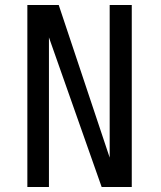

<svg xmlns="http://www.w3.org/2000/svg" viewBox="-20 -745 640 765"><path d="M89 -725H214L417 -117V-725H505V0H385L175 -596V0H89Z"/></svg>

Font: JuliaMono
Style: Regular
Weight: 400
Monospace: yes
Designer: cormullion
Foundry: corm
Version: Version 0.055; ttfautohint (v1.8.4)